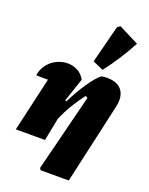

<svg xmlns="http://www.w3.org/2000/svg" viewBox="-183 -925 934 1205"><g transform="rotate(20 284.0 -322.5)"><path d="M10 0 93 -362Q83 -362 69 -362Q58 -362 44.5 -362Q31 -362 14 -363Q21 -406 45.5 -437Q70 -468 105 -484.5Q140 -501 176 -501Q210 -501 241.5 -485Q273 -469 292 -434L239 -277L248 -274Q287 -351 328 -411.5Q369 -472 402 -497Q422 -500 439 -500Q497 -500 527.5 -472Q558 -444 558 -394Q558 -384 557 -373Q556 -362 553 -350L432 188H244L236 175L365 -339Q358 -344 350 -347Q315 -301 286.5 -253.5Q258 -206 235 -152L205 0ZM394 -537 323 -568 387 -819 406 -833 541 -765Q477 -645 394 -537Z"/></g></svg>

Font: Piazzolla Black
Style: Italic
Weight: 900
Italic angle: -11.3°
Designer: Juan Pablo del Peral
Foundry: Huerta Tipografica
Version: Version 1.330